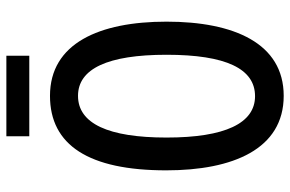

<svg xmlns="http://www.w3.org/2000/svg" viewBox="-174 -727 911 603"><g transform="rotate(-90 281.5 -425.5)"><path d="M408 -861H155V-789H408ZM515 -358C515 -569 447 -724 282 -724C127 -724 48 -602 48 -359C48 -149 115 10 282 10C447 10 515 -146 515 -358ZM151 -358C151 -541 195 -636 282 -636C367 -636 411 -543 411 -358C411 -171 367 -80 281 -80C196 -80 151 -174 151 -358Z"/></g></svg>

Font: Noto Sans Arabic ExtCond Med
Style: Regular
Weight: 500
Width: 2
Designer: Monotype Design Team, Nadine Chahine, Nizar Qandah and Khaled Hosny
Foundry: Monotype Imaging Inc.
Version: Version 2.012